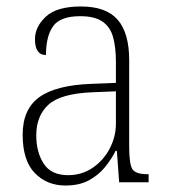

<svg xmlns="http://www.w3.org/2000/svg" viewBox="-20 -563 524 593"><path d="M182 10Q125 10 87.5 -28.5Q50 -67 50 -147Q50 -226 101.5 -263Q153 -300 262 -304L338 -307V-371Q338 -416 329.5 -447.5Q321 -479 297 -496Q273 -513 228 -513Q166 -513 144 -482Q122 -451 122 -393Q88 -393 88 -442Q88 -480 121.5 -511.5Q155 -543 230 -543Q308 -543 343.5 -502Q379 -461 379 -377V-109Q379 -56 389 -40.5Q399 -25 435 -25H439V0H348L341 -97H337Q324 -71 304 -46.5Q284 -22 254.5 -6Q225 10 182 10ZM190 -22Q233 -22 266.5 -45Q300 -68 319 -104.5Q338 -141 338 -181V-281L265 -278Q167 -274 129.5 -239.5Q92 -205 92 -145Q92 -93 115 -57.5Q138 -22 190 -22Z"/></svg>

Font: Noto Serif SemiCondensed ExtraLight
Style: Regular
Weight: 200
Width: 4
Designer: Monotype Design Team
Foundry: Monotype Imaging Inc.
Version: Version 2.014